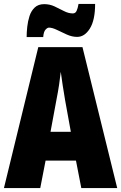

<svg xmlns="http://www.w3.org/2000/svg" viewBox="-20 -953 614 973"><path d="M392 0 365 -139H211L184 0H0L174 -714H398L574 0ZM310 -445Q303 -485 297.5 -522Q292 -559 288 -589Q285 -561 279.5 -524Q274 -487 266 -447L236 -285H339ZM115 -765Q115 -788 118 -816.5Q121 -845 129.5 -871.5Q138 -898 156 -915Q174 -932 204 -932Q232 -932 256.5 -920.5Q281 -909 304 -897Q327 -885 349 -885Q362 -885 368 -897.5Q374 -910 378 -933H462Q462 -851 435.5 -808.5Q409 -766 371 -766Q345 -766 318.5 -778Q292 -790 268.5 -801.5Q245 -813 228 -813Q220 -813 210.5 -802.5Q201 -792 199 -765Z"/></svg>

Font: Noto Sans Tamil ExtraCondensed Black
Style: Regular
Weight: 900
Width: 2
Designer: Jelle Bosma - Monotype Design Team
Foundry: Monotype Imaging Inc.
Version: Version 2.004; ttfautohint (v1.8.4.7-5d5b)